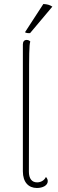

<svg xmlns="http://www.w3.org/2000/svg" viewBox="-20 -927 290 957"><path d="M241 -894C227 -903 215 -906 196 -907L105 -767C107 -762 123 -761 130 -762ZM164 10C192 10 218 -2 218 -24C218 -30 216 -37 209 -45C201 -28 184 -18 165 -18C138 -18 124 -38 124 -71L125 -524C125 -644 125 -705 131 -720C127 -724 122 -728 113 -728C101 -728 94 -720 94 -706V-73C94 -19 122 10 164 10Z"/></svg>

Font: Arima Koshi Thin
Style: Regular
Weight: 250
Designer: Joana Correia and Natanael Gama
Foundry: NDISCOVER
Version: Version 1.019;PS 001.019;hotconv 1.0.88;makeotf.lib2.5.64775